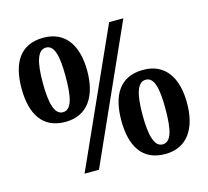

<svg xmlns="http://www.w3.org/2000/svg" viewBox="-105 -846 1063 979"><g transform="rotate(-15 426.5 -357.0)"><path d="M202 -280C319 -280 376 -369 376 -503C376 -637 319 -724 203 -724C80 -724 29 -637 29 -503C29 -369 80 -280 202 -280ZM227 0H303L623 -714H548ZM202 -331C158 -331 141 -394 141 -503C141 -610 158 -672 203 -672C248 -672 262 -610 262 -503C262 -394 248 -331 202 -331ZM651 10C768 10 825 -79 825 -213C825 -347 768 -434 652 -434C529 -434 478 -347 478 -213C478 -79 529 10 651 10ZM651 -41C607 -41 590 -104 590 -213C590 -320 607 -382 652 -382C697 -382 711 -320 711 -213C711 -104 697 -41 651 -41Z"/></g></svg>

Font: Noto Serif Bengali SemiCondensed Black
Style: Regular
Weight: 900
Width: 4
Designer: Juan Bruce, Universal Thirst, Indian Type Foundry and the Monotype Design Team.
Foundry: Monotype Imaging Inc.
Version: Version 2.003